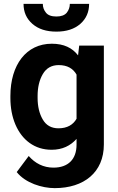

<svg xmlns="http://www.w3.org/2000/svg" viewBox="-20 -764 611 992"><path d="M33.7 -257.8C33.7 -206.5 42.5 -161.1 59.6 -120.6C94.2 -40 159.2 9.8 246.6 9.8C302.7 9.8 344.2 -11.2 375.5 -46.4V-16.6C375.5 59.1 332 102.1 256.3 102.1C204.1 102.1 161.1 79.6 128.4 42L66.4 125C111.3 181.6 197.3 208 262.7 208C413.6 208 516.6 126.5 516.6 -17.6V-528.3H389.2L383.3 -478C353.5 -516.6 310.1 -538.1 247.6 -538.1C115.7 -538.1 33.7 -429.2 33.7 -268.1ZM174.3 -268.1C174.3 -312.5 183.1 -350.6 201.2 -381.3C219.2 -412.1 246.6 -427.7 283.2 -427.7C328.1 -427.7 357.9 -409.7 375.5 -378.4V-150.4C357.9 -119.6 327.6 -101.1 282.2 -101.1C245.6 -101.1 218.3 -116.2 200.7 -147C183.1 -177.2 174.3 -214.4 174.3 -257.8ZM340.8 -744.1C340.8 -727.1 335.4 -711.9 325.2 -698.7C314.5 -685.5 296.4 -678.7 271.5 -678.7C245.6 -678.7 227.5 -685.5 217.3 -698.7C206.5 -711.9 201.2 -727.1 201.2 -744.1H101.6C101.6 -701.7 116.7 -667.5 147.5 -640.6C178.2 -613.8 219.2 -600.6 271.5 -600.6C323.2 -600.6 364.3 -613.8 395 -640.6C425.3 -667.5 440.4 -701.7 440.4 -744.1Z"/></svg>

Font: Vazirmatn
Style: Bold
Weight: 700
Designer: Saber Rastikerdar
Foundry: Saber Rastikerdar
Version: Version 33.003